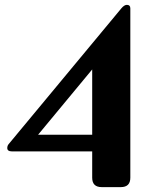

<svg xmlns="http://www.w3.org/2000/svg" viewBox="-20 -767 623 787"><path d="M136.2 -214.8H357.9V-482.4ZM397 0Q357.9 0 357.9 -38.6V-146.5H28.3Q10.3 -146.5 9.8 -159.7Q9.8 -169.4 15.1 -175.8L477.1 -732.4Q489.3 -747.1 500 -747.1Q514.2 -747.1 514.2 -732.9V-38.6Q514.2 0 475.1 0Z"/></svg>

Font: Simply Serif
Style: Bold
Weight: 700
Designer: Wojciech Kalinowski "wmk69" (wmk69@o2.pl)
Foundry: Wojciech Kalinowski "wmk69" (wmk69@o2.pl)
Version: Version 1.0.0; 2022-02-18